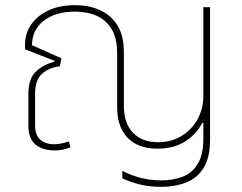

<svg xmlns="http://www.w3.org/2000/svg" viewBox="-20 -576 938 744"><path d="M604 148Q562 148 525 139.5Q488 131 454 115V86Q486 103 524.5 113Q563 123 605 123Q650 123 687 109Q724 95 746 59.5Q768 24 768 -38V-100H764Q742 -57 698.5 -28.5Q655 0 590 0Q542 0 507 -18Q472 -36 453 -72Q434 -108 434 -162V-368Q434 -427 413 -462.5Q392 -498 355 -514.5Q318 -531 270 -531Q195 -531 149.5 -495.5Q104 -460 104 -401L218 -350L212 -319Q172 -315 144 -291Q116 -267 116 -213V-89Q116 -52 136.5 -34.5Q157 -17 190 -17Q205 -17 220.5 -20.5Q236 -24 247 -28L253 -5Q238 1 223.5 4Q209 7 192 7Q163 7 139.5 -2.5Q116 -12 103 -33Q90 -54 90 -88V-212Q90 -272 120 -299.5Q150 -327 191 -337L192 -340L77 -385V-404Q77 -446 100.5 -480.5Q124 -515 167.5 -535.5Q211 -556 270 -556Q325 -556 368 -536.5Q411 -517 435.5 -477Q460 -437 460 -374V-166Q460 -99 495 -62Q530 -25 592 -25Q643 -25 682.5 -48.5Q722 -72 745 -113Q768 -154 768 -206V-548H794V-35Q794 33 770 73Q746 113 703 130.5Q660 148 604 148Z"/></svg>

Font: Noto Sans Thai Thin
Style: Regular
Weight: 250
Designer: Monotype Design Team
Foundry: Monotype Imaging Inc.
Version: Version 2.001